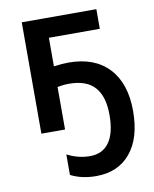

<svg xmlns="http://www.w3.org/2000/svg" viewBox="-87 -606 737 917"><g transform="rotate(-10 281.5 -147.5)"><path d="M305.2 245.1Q235.8 245.1 182.1 217.8V118.2Q235.4 146 293 146Q354 146 386 100.8Q418 55.7 418 -32.2Q418 -121.6 377.9 -166.7Q337.9 -211.9 252.9 -211.9Q225.1 -211.9 196.8 -206.1V0H82V-540H443.8V-444.8H196.8V-306.2Q238.8 -312 268.1 -312Q394.5 -312 463.4 -238.3Q532.2 -165 532.2 -30.8Q532.2 100.6 471.7 172.9Q411.6 245.1 305.2 245.1Z"/></g></svg>

Font: Open Sans
Style: SemiBold
Weight: 600
Foundry: Ascender Corporation
Version: Version 1.10